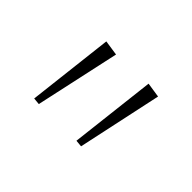

<svg xmlns="http://www.w3.org/2000/svg" viewBox="-58 -887 559 559"><g transform="rotate(45 221.5 -607.0)"><path d="M130 -741 177 -734 120 -473 99 -475ZM304 -741 350 -734 294 -473 273 -475Z"/></g></svg>

Font: BioRhyme SemiExpanded ExtraLight
Style: Regular
Weight: 250
Width: 6
Designer: Aoife Mooney
Foundry: Aoife Mooney Type
Version: Version 1.600;gftools[0.9.33]